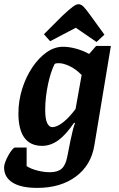

<svg xmlns="http://www.w3.org/2000/svg" viewBox="-55 -740 576 932"><path d="M125.8 172.1Q47.4 172.1 6.1 146.3Q-35.2 120.6 -35.2 72.1Q-35.2 61.6 -29.1 45.4Q-23 29.2 -14 13.4Q-5.1 -2.4 3.8 -13.2Q12.7 -24.1 18 -24H74.3V66.3Q93.8 79.3 125.8 87.7Q157.8 96 187.1 96Q225 96 244.3 78.9Q263.6 61.9 271.6 20.2Q281.2 -29.7 287.8 -61.4Q294.4 -93.1 299.4 -112Q304.5 -130.8 308.9 -142L305.1 -144.8Q264.8 -85.5 227.5 -58.7Q190.1 -32 149.4 -32Q92 -32 63.2 -71.7Q34.4 -111.4 34.4 -189.8Q34.4 -250.7 52.6 -308.6Q70.8 -366.5 101.8 -412.8Q132.8 -459.1 171.2 -486.1Q209.6 -513 251 -513Q280 -513 313.1 -504.1Q346.2 -495.2 377.7 -478.1L411.6 -517H483.2L403.1 -34.8Q387.5 62 313.3 117Q239.1 172.1 125.8 172.1ZM198.9 -122.8Q220.9 -122.8 250.6 -145.7Q280.2 -168.6 311.8 -210.9L341.3 -375.9Q312.8 -405.3 282.4 -419.3Q251.9 -433.3 231.2 -433.3Q221.1 -433.3 217.2 -432.5Q213.3 -431.7 209.7 -428.6Q200.6 -410.5 192.4 -385.4Q184.2 -360.3 178.1 -331Q171.9 -301.7 168.1 -270Q164.4 -238.4 164.4 -207Q164.4 -161.4 174.2 -142.1Q184.1 -122.8 198.9 -122.8ZM413.6 -536.1 313 -605.3 188.5 -539.9 158.1 -573.8 249.5 -664.9Q279.2 -692.8 297.1 -706.2Q314.9 -719.6 326 -719.6Q338.9 -719.6 351.3 -706.7Q363.7 -693.9 381 -669.3L451.8 -571.9Z"/></svg>

Font: Faustina Light
Style: Italic
Weight: 300
Italic angle: -8°
Designer: Alfonso Garcia
Foundry: http://www.omnibus-type.com
Version: Version 1.200